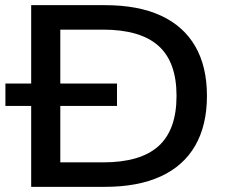

<svg xmlns="http://www.w3.org/2000/svg" viewBox="-20 -725 894 745"><path d="M101 0V-705H387Q516 -705 604 -664.5Q692 -624 737.5 -545.5Q783 -467 783 -353Q783 -239 737.5 -160Q692 -81 603.5 -40.5Q515 0 387 0ZM214 -95H380Q525 -95 595 -158Q665 -221 665 -353Q665 -485 594.5 -547.5Q524 -610 380 -610H214ZM1 -314V-401H434V-314Z"/></svg>

Font: Nunito Sans 10pt SemiExpanded SemiBold
Style: Regular
Weight: 600
Width: 6
Designer: Vernon Adams
Foundry: Vernon Adams
Version: Version 3.101;gftools[0.9.27]